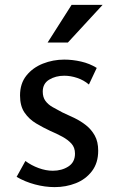

<svg xmlns="http://www.w3.org/2000/svg" viewBox="-20 -753 470 786"><path d="M243 -509Q277 -509 312 -501Q347 -493 376 -475L344 -407Q323 -425 296 -434Q269 -443 243 -443Q208 -443 181.5 -427Q155 -411 155 -378Q155 -355 166 -340Q177 -325 195.5 -314.5Q214 -304 235 -293Q260 -282 285.5 -269.5Q311 -257 332.5 -240Q354 -223 368 -198Q382 -173 382 -136Q382 -86 356.5 -52.5Q331 -19 290.5 -3Q250 13 204 13Q164 13 123 2Q82 -9 48 -29L84 -94Q108 -76 138 -65Q168 -54 196 -54Q233 -54 260 -71.5Q287 -89 287 -124Q287 -149 272.5 -165Q258 -181 235 -193.5Q212 -206 186 -217Q156 -231 127.5 -248Q99 -265 80.5 -292Q62 -319 62 -362Q62 -411 88 -443.5Q114 -476 155.5 -492.5Q197 -509 243 -509ZM273 -733H400L258 -579H175Z"/></svg>

Font: Rosario Medium
Style: Regular
Weight: 500
Version: Version 1.201